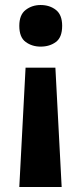

<svg xmlns="http://www.w3.org/2000/svg" viewBox="-20 -566 326 766"><path d="M228 -463Q228 -417 203 -398.5Q178 -380 142 -380Q108 -380 82.5 -398.5Q57 -417 57 -463Q57 -507 82.5 -526.5Q108 -546 142 -546Q178 -546 203 -526.5Q228 -507 228 -463ZM82 -296H201L226 180H57Z"/></svg>

Font: Noto Sans Sinhala
Style: Bold
Weight: 700
Designer: Jelle Bosma - Monotype Design Team
Foundry: Monotype Imaging Inc.
Version: Version 2.006; ttfautohint (v1.8.4.7-5d5b)